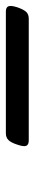

<svg xmlns="http://www.w3.org/2000/svg" viewBox="174 -242 120 671"><g transform="rotate(90 234.5 94.0)"><path d="M-61 134Q-76 134 -79.5 125Q-83 116 -76 94Q-68 71 -59.5 62.5Q-51 54 -36 54H389Q404 54 408 62.5Q412 71 404 94Q397 116 388 125Q379 134 364 134Z"/></g></svg>

Font: Playwrite MX
Style: Regular
Weight: 400
Designer: Veronika Burian, José Scaglione
Foundry: TypeTogether
Version: Version 1.002